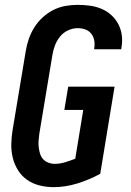

<svg xmlns="http://www.w3.org/2000/svg" viewBox="-20 -763 540 791"><path d="M201 8Q171 8 143 1Q115 -6 92.5 -21.5Q70 -37 55 -60.5Q40 -84 33 -111.5Q26 -139 26.5 -168.5Q27 -198 32 -228L86 -552Q90 -577 98.5 -602Q107 -627 121 -649.5Q135 -672 155.5 -691Q176 -710 200 -722Q224 -734 249.5 -738.5Q275 -743 300 -743Q326 -743 351 -739.5Q376 -736 398.5 -726.5Q421 -717 439 -700.5Q457 -684 468 -662.5Q479 -641 482 -616Q485 -591 480 -565Q480 -564 480 -562.5Q480 -561 479 -560H368Q368 -560 368 -561Q368 -562 368 -562Q371 -579 368.5 -595Q366 -611 356.5 -623.5Q347 -636 332 -641.5Q317 -647 300 -647Q280 -647 260.5 -638Q241 -629 227.5 -612.5Q214 -596 206.5 -576Q199 -556 196 -537L142 -212Q140 -198 139 -184Q138 -170 139.5 -156.5Q141 -143 145 -130Q149 -117 157.5 -107.5Q166 -98 179 -93Q192 -88 206 -88Q227 -88 248 -94.5Q269 -101 290 -109L323 -310H245L261 -406H452L393 -47Q347 -22 298 -7Q249 8 201 8Z"/></svg>

Font: Iosevka SS04 Oblique
Style: Bold
Weight: 700
Italic angle: -9°
Monospace: yes
Designer: Belleve Invis
Foundry: Belleve Invis
Version: Version 19.0.0; ttfautohint (v1.8.4)